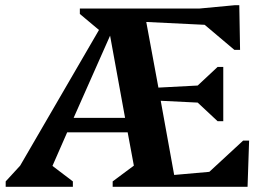

<svg xmlns="http://www.w3.org/2000/svg" viewBox="-20 -723 1021 743"><path d="M2 0V-21L58 -82L363 -607L289 -669V-690H752L890 -703H906L909 -530H887L772 -627L546 -638L593 -384L745 -392L822 -464H844V-254H822L745 -326L602 -333L654 -46L790 -58L921 -179H944L938 0H416V-21L498 -82L474 -211H240L183 -81L262 -21V0ZM265 -267H464L406 -585Z"/></svg>

Font: Platypi SemiBold
Style: Regular
Weight: 600
Designer: David Sargent
Foundry: Bolt Cutter Type
Version: Version 1.200; ttfautohint (v1.8.4.7-5d5b)